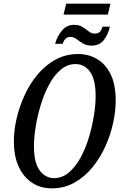

<svg xmlns="http://www.w3.org/2000/svg" viewBox="-20 -1021 656 1052"><path d="M328 -941 343 -1001H585L571 -941ZM482 -771Q454 -771 434.5 -783Q415 -795 399 -807Q383 -819 367 -819Q348 -819 337.5 -807Q327 -795 324 -781H282Q292 -820 318.5 -852.5Q345 -885 385 -885Q414 -885 432.5 -873Q451 -861 466 -849Q481 -837 499 -837Q517 -837 526.5 -846Q536 -855 542 -875H582Q572 -830 548 -800.5Q524 -771 482 -771ZM263 11Q204 11 157.5 -18.5Q111 -48 83.5 -105.5Q56 -163 56 -248Q56 -306 71 -371.5Q86 -437 115 -500Q144 -563 186.5 -613.5Q229 -664 284.5 -694.5Q340 -725 409 -725Q464 -725 511 -698Q558 -671 586 -614.5Q614 -558 614 -469Q614 -413 600 -348Q586 -283 557.5 -219.5Q529 -156 486.5 -104Q444 -52 388 -20.5Q332 11 263 11ZM276 -45Q321 -45 357.5 -76Q394 -107 421.5 -157.5Q449 -208 467 -268Q485 -328 494.5 -387.5Q504 -447 504 -494Q504 -585 473.5 -627.5Q443 -670 394 -670Q349 -670 312.5 -639Q276 -608 249 -557.5Q222 -507 203.5 -446.5Q185 -386 175.5 -327Q166 -268 166 -221Q166 -129 197.5 -87Q229 -45 276 -45Z"/></svg>

Font: Noto Serif ExtraCondensed Medium
Style: Italic
Weight: 500
Width: 2
Italic angle: -12°
Designer: Monotype Design Team
Foundry: Monotype Imaging Inc.
Version: Version 2.013; ttfautohint (v1.8.4.7-5d5b)